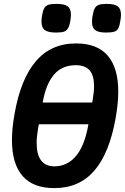

<svg xmlns="http://www.w3.org/2000/svg" viewBox="-20 -955 642 988"><path d="M41.5 -234Q41.5 -295.5 55 -369.5Q86.5 -549 164.8 -640.2Q243 -731.5 371.5 -731.5Q480.5 -731.5 534.5 -668.5Q588.5 -605.5 588.5 -483.5Q588.5 -424.5 575.5 -349.5Q543.5 -167.5 465.8 -77.2Q388 13 259.5 13Q150 13 95.8 -49.8Q41.5 -112.5 41.5 -234ZM434 -310.5 435 -315.5H180L176.5 -297.5Q168.5 -250.5 168.5 -219Q168.5 -159 191.8 -129Q215 -99 260 -99Q326 -99 370.8 -152Q415.5 -205 434 -310.5ZM454.5 -427.5 457 -441.5Q464 -482.5 464 -512.5Q464 -566.5 441.2 -593Q418.5 -619.5 370 -619.5Q300 -619.5 258.5 -571.8Q217 -524 200 -430L199.5 -427.5ZM193.5 -845Q193.5 -856 196 -873.5Q200.5 -900.5 208 -913.2Q215.5 -926 229.5 -930.5Q243.5 -935 271 -935Q310.5 -935 327.8 -922.8Q345 -910.5 345 -879.5Q345 -869 342.5 -851.5Q338 -823 330.2 -809.8Q322.5 -796.5 309 -792Q295.5 -787.5 268.5 -787.5Q229 -787.5 211.2 -799.8Q193.5 -812 193.5 -845ZM453.5 -842.5Q453.5 -858 456 -871.5Q460.5 -899 467.5 -912Q474.5 -925 488.2 -930Q502 -935 528.5 -935Q568.5 -935 585.5 -922.5Q602.5 -910 602.5 -879Q602.5 -866.5 599.5 -849Q595.5 -822 588.8 -809.2Q582 -796.5 568 -792Q554 -787.5 525.5 -787.5Q487 -787.5 470.2 -799.8Q453.5 -812 453.5 -842.5Z"/></svg>

Font: JuliaMono ExtraBoldItalic
Style: Regular
Weight: 800
Italic angle: -9°
Monospace: yes
Designer: cormullion
Foundry: corm
Version: Version 0.049; ttfautohint (v1.8.4)